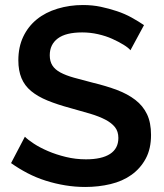

<svg xmlns="http://www.w3.org/2000/svg" viewBox="-20 -736 651 764"><path d="M499 -536Q491 -546 471.5 -558Q452 -570 426.5 -581.5Q401 -593 370 -600Q339 -607 307 -607Q242 -607 210 -583Q178 -559 178 -516Q178 -492 188.5 -475.5Q199 -459 220.5 -447.5Q242 -436 274 -427Q306 -418 349 -407Q403 -394 445.5 -378Q488 -362 518.5 -338.5Q549 -315 565 -281.5Q581 -248 581 -199Q581 -144 560 -105Q539 -66 503.5 -40.5Q468 -15 420 -3.5Q372 8 319 8Q279 8 239.5 1.5Q200 -5 162 -17Q124 -29 89.5 -47Q55 -65 24 -87L79 -192Q91 -180 114.5 -164.5Q138 -149 170.5 -135Q203 -121 242 -111.5Q281 -102 322 -102Q385 -102 418 -123.5Q451 -145 451 -187Q451 -213 437.5 -230Q424 -247 399 -260Q374 -273 339 -283.5Q304 -294 260 -306Q208 -320 169 -336Q130 -352 104 -373.5Q78 -395 65.5 -425Q53 -455 53 -496Q53 -549 72.5 -590Q92 -631 126.5 -659Q161 -687 209 -701.5Q257 -716 310 -716Q348 -716 381 -709Q414 -702 445.5 -691.5Q477 -681 504 -666Q531 -651 553 -636Z"/></svg>

Font: Rising Sun SemiBold
Style: Regular
Weight: 600
Designer: Matt McInerney, Pablo Impallari, Rodrigo Fuenzalida (Raleway font), Stephen Hutchings (Greek), Cristiano Sobral (main ch
Foundry: The Rising Sun Project Authors
Version: Version 4.327; ttfautohint (v1.8.4.7-5d5b-dirty)